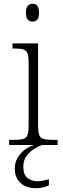

<svg xmlns="http://www.w3.org/2000/svg" viewBox="-20 -765 333 1013"><path d="M152 -651Q137 -651 127 -661Q117 -671 117 -698Q117 -725 127 -735Q137 -745 152 -745Q167 -745 176.5 -735Q186 -725 186 -698Q186 -671 176.5 -661Q167 -651 152 -651ZM28 0V-27H53Q84 -27 101 -31.5Q118 -36 124.5 -51Q131 -66 131 -99V-434Q131 -469 124.5 -484.5Q118 -500 102.5 -504.5Q87 -509 59 -509H46V-536H181V-101Q181 -67 187.5 -51.5Q194 -36 211 -31.5Q228 -27 260 -27H284V0ZM172 228Q118 228 88 200.5Q58 173 58 123Q58 94 72.5 68.5Q87 43 110.5 25Q134 7 160 0H202Q183 6 160 20.5Q137 35 120 58Q103 81 103 114Q103 158 125.5 174.5Q148 191 177 191Q192 191 205 188.5Q218 186 238 181V213Q204 228 172 228Z"/></svg>

Font: Noto Serif Tibetan ExtraLight
Style: Regular
Weight: 200
Designer: Monotype Design Team
Foundry: Monotype Imaging Inc.
Version: Version 2.103; ttfautohint (v1.8.4.7-5d5b)